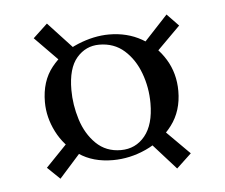

<svg xmlns="http://www.w3.org/2000/svg" viewBox="-35 -409 485 413"><g transform="rotate(-5 207.0 -202.5)"><path d="M130 -91 80 -35 53 -61 106 -116ZM102 -287 49 -341 80 -370 132 -314ZM309 -120 364 -65 332 -35 280 -93ZM284 -309 338 -367 363 -341 308 -286ZM196 -65Q153 -65 123 -85.5Q93 -106 77 -137.5Q61 -169 61 -202Q61 -247 84.5 -276.5Q108 -306 143 -320.5Q178 -335 211 -335Q250 -335 281 -317.5Q312 -300 330.5 -269.5Q349 -239 349 -201Q349 -158 326 -127.5Q303 -97 268 -81Q233 -65 196 -65ZM215 -85Q247 -85 267 -109.5Q287 -134 287 -180Q287 -214 275.5 -245Q264 -276 242 -295.5Q220 -315 188 -315Q159 -315 139.5 -292.5Q120 -270 120 -223Q120 -191 130 -159Q140 -127 161.5 -106Q183 -85 215 -85Z"/></g></svg>

Font: Cormorant Medium
Style: Regular
Weight: 500
Designer: Christian Thalmann (Catharsis Fonts)
Foundry: Catharsis Fonts
Version: Version 4.000